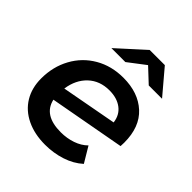

<svg xmlns="http://www.w3.org/2000/svg" viewBox="-204 -879 1021 1021"><g transform="rotate(45 307.0 -368.0)"><path d="M588 -299Q588 -281 587 -272L160 -194Q181 -99 310 -99Q356 -99 396.5 -113Q437 -127 464 -154L516 -67Q475 -30 418 -11.5Q361 7 298 7Q218 7 158 -22Q98 -51 66 -104Q34 -157 34 -228Q34 -316 73 -387.5Q112 -459 182 -499.5Q252 -540 341 -540Q453 -540 520.5 -478Q588 -416 588 -299ZM159 -277 472 -335Q466 -385 429.5 -412.5Q393 -440 336 -440Q264 -440 217 -396Q170 -352 159 -277ZM465 -606 386 -680 289 -606H184L335 -743H449L565 -606Z"/></g></svg>

Font: Montserrat Alternates SemiBold
Style: Italic
Weight: 600
Italic angle: -11.3°
Designer: Julieta Ulanovsky
Foundry: Julieta Ulanovsky
Version: Version 7.200